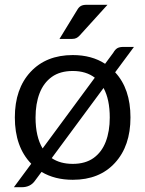

<svg xmlns="http://www.w3.org/2000/svg" viewBox="-20 -744 607 802"><path d="M71 38H38L110.5 -60Q42 -130.5 42 -253.5Q42 -373 107.5 -443.5Q173 -514 284 -514Q363 -514 419 -477.5L453 -523.5Q461 -537.5 470.2 -542.8Q479.5 -548 495 -548H539.5L461 -442Q525 -373 525 -253.5Q525 -134 460 -63.5Q395.5 7 284 7Q208.5 7 153.5 -26L126 11Q107 38 71 38ZM158 -124 376 -419.5Q339.5 -447.5 284 -447.5Q231 -447.5 196.5 -422.8Q162 -398 145.2 -354.2Q128.5 -310.5 128.5 -253Q128.5 -173 158 -124ZM284 -59.5Q336.5 -59.5 370.8 -84Q405 -108.5 421.8 -152.2Q438.5 -196 438.5 -253Q438.5 -329 412.5 -376.5L196 -83.5Q231.5 -59.5 284 -59.5ZM281.5 -581.5H228.5L302.5 -702.5Q309 -714 317.8 -719Q326.5 -724 342 -724H429L312.5 -595.5Q305.5 -588 298.5 -584.8Q291.5 -581.5 281.5 -581.5Z"/></svg>

Font: Verano Sans
Style: Regular
Weight: 400
Designer: Lukasz Dziedzic with Adam Twardoch and Botio Nikoltchev
Foundry: tyPoland Lukasz Dziedzic
Version: Version 3.001;December 28, 2019;FontCreator 12.0.0.2547 64-b